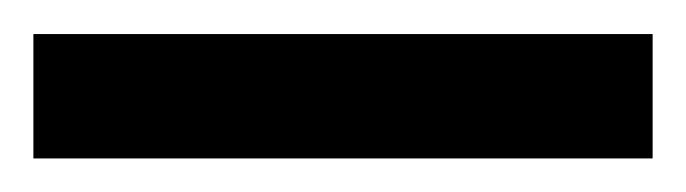

<svg xmlns="http://www.w3.org/2000/svg" viewBox="-20 -689 411 115"><path d="M0 -594.1V-668.6H370.9V-594.1Z"/></svg>

Font: Spartan MB SemBd
Style: Regular
Weight: 600
Designer: Matt Bailey, Mirko Velimirovic
Foundry: Matt Bailey
Version: Version 1.005